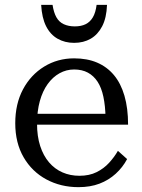

<svg xmlns="http://www.w3.org/2000/svg" viewBox="-20 -763 586 793"><path d="M133 -252Q133 -200 146 -160Q159 -120 182.5 -92.5Q206 -65 238 -51Q270 -37 308 -37Q349 -37 379 -52Q409 -67 430.5 -90.5Q452 -114 467 -140L505 -106Q487 -72 458 -45.5Q429 -19 391 -4.5Q353 10 304 10Q231 10 171.5 -22Q112 -54 77.5 -113.5Q43 -173 43 -254Q43 -334 75 -394Q107 -454 162.5 -488Q218 -522 286 -522Q340 -522 381 -504.5Q422 -487 450.5 -453Q479 -419 494 -367.5Q509 -316 509 -248H111V-293H444L416 -276Q415 -326 407 -363.5Q399 -401 383 -425.5Q367 -450 343 -463Q319 -476 286 -476Q254 -476 226 -460.5Q198 -445 177 -416Q156 -387 144.5 -345.5Q133 -304 133 -252ZM286 -586Q325 -586 354.5 -603Q384 -620 402 -654.5Q420 -689 422 -743H379Q375 -711 363.5 -691.5Q352 -672 333.5 -663Q315 -654 289 -654Q263 -654 243.5 -663Q224 -672 213 -691.5Q202 -711 197 -743H150Q153 -689 170.5 -654.5Q188 -620 218 -603Q248 -586 286 -586Z"/></svg>

Font: Roboto Serif 72pt
Style: Regular
Weight: 400
Designer: Greg Gazdowicz
Foundry: Commercial Type
Version: Version 1.008